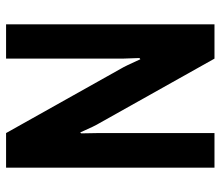

<svg xmlns="http://www.w3.org/2000/svg" viewBox="-67 -659 726 632"><g transform="rotate(90 296.0 -343.0)"><path d="M60 -686H173L385 -308Q395 -292 416 -244L419 -247L418 -304V-686H532V0H418L206 -378Q198 -391 175 -442L171 -439L173 -382V0H60Z"/></g></svg>

Font: AXENEO7
Style: Regular
Weight: 400
Designer: Hector Gatti, Simon Guibord
Foundry: Omnibus-Type, Jean-Christophe Thérien
Version: Version 1.000